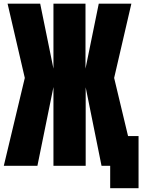

<svg xmlns="http://www.w3.org/2000/svg" viewBox="-29 -879 754 1018"><path d="M425.3 0H254.4V-417.5L169.4 0H-8.8L102.5 -465.8L11.2 -859.4H184.1L254.4 -515.1V-859.4H424.3V-515.1L494.6 -859.4H667.5L576.2 -465.8L649.9 -157.7H705.6V118.7H555.2V0H509.3L425.3 -416Z"/></svg>

Font: Anton
Style: Regular
Weight: 400
Designer: Vernon Adams, Tural Alisoy
Foundry: Vernon Adams
Version: Version 2.300